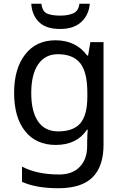

<svg xmlns="http://www.w3.org/2000/svg" viewBox="-20 -760 655 1020"><path d="M275 -546Q328 -546 370.5 -526Q413 -506 443 -465H448L460 -536H530V9Q530 124 471.5 182Q413 240 290 240Q172 240 97 206V125Q176 167 295 167Q364 167 403.5 126.5Q443 86 443 16V-5Q443 -17 444 -39.5Q445 -62 446 -71H442Q388 10 276 10Q172 10 113.5 -63Q55 -136 55 -267Q55 -395 113.5 -470.5Q172 -546 275 -546ZM287 -472Q220 -472 183 -418.5Q146 -365 146 -266Q146 -167 182.5 -114.5Q219 -62 289 -62Q370 -62 407 -105.5Q444 -149 444 -246V-267Q444 -377 406 -424.5Q368 -472 287 -472ZM457 -740Q452 -680 411.5 -643Q371 -606 299 -606Q225 -606 187.5 -642.5Q150 -679 146 -740H200Q205 -699 230 -688Q255 -677 301 -677Q340 -677 368.5 -689Q397 -701 402 -740Z"/></svg>

Font: Noto IKEA Latin
Style: Regular
Weight: 400
Designer: Monotype Design Team
Foundry: Monotype Imaging Inc.
Version: Version 1.0